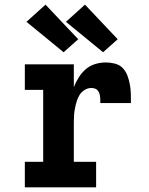

<svg xmlns="http://www.w3.org/2000/svg" viewBox="-20 -807 640 827"><path d="M87 0V-110H166V-420H87V-530H298V-432Q307 -454 319.5 -474Q332 -494 349.5 -509Q367 -524 389.5 -531Q412 -538 436 -538Q455 -538 475 -533Q495 -528 508.5 -514Q522 -500 529 -481Q536 -462 539.5 -442.5Q543 -423 543.5 -403Q544 -383 544 -363H412Q412 -370 412 -377.5Q412 -385 411 -392Q410 -399 407.5 -406Q405 -413 400 -418.5Q395 -424 387.5 -426Q380 -428 373 -428Q358 -428 344.5 -419.5Q331 -411 323 -398.5Q315 -386 310.5 -371Q306 -356 303 -341Q300 -326 299 -311Q298 -296 298 -281V-110H394V0ZM424 -582 264 -713 346 -787 487 -638ZM254 -582 94 -713 176 -787 317 -638Z"/></svg>

Font: Iosevka Slab XBdEx
Style: Regular
Weight: 800
Width: 7
Monospace: yes
Designer: Belleve Invis
Foundry: Belleve Invis
Version: Version 11.1.0; ttfautohint (v1.8.3)